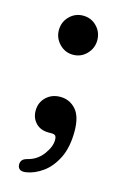

<svg xmlns="http://www.w3.org/2000/svg" viewBox="-100 -499 463 717"><g transform="rotate(15 131.0 -140.5)"><path d="M130.5 -300Q100 -300 78.2 -322.5Q56.5 -345 56.5 -375.5Q56.5 -407 78.2 -429Q100 -451 130.5 -451Q162 -451 183.5 -429Q205 -407 205 -375.5Q205 -345 183.5 -322.5Q162 -300 130.5 -300ZM118 4Q87 4 68.8 -15Q50.5 -34 50.5 -62.5Q50.5 -94 72.2 -115Q94 -136 127 -136Q162.5 -136 186.8 -109.5Q211 -83 211 -25Q211 37 190.5 78.2Q170 119.5 139 141.8Q108 164 76.5 169Q46 174 43 150.5Q42 140.5 47.2 132.2Q52.5 124 69 120Q104.5 111 126.8 81Q149 51 149 25Q149 13.5 145 8.8Q141 4 129 4Z"/></g></svg>

Font: Fraunces 9pt SuperSoft
Style: Regular
Weight: 400
Version: Version 1.000;[b76b70a41]